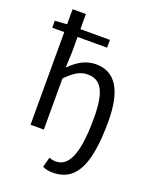

<svg xmlns="http://www.w3.org/2000/svg" viewBox="-168 -803 884 1112"><g transform="rotate(20 274.0 -247.5)"><path d="M295 217C421 217 499 130 499 -171C499 -370 435 -459 319 -459C254 -459 205 -425 160 -381L164 -478V-571H346V-619H164V-712H82V-619L8 -614V-571H82V0H164V-315C212 -364 248 -387 293 -387C373 -387 414 -333 414 -162C414 86 360 150 290 150C275 150 261 146 250 142L234 204C248 211 270 217 295 217Z"/></g></svg>

Font: Giro Sans Regular
Style: Regular
Weight: 400
Designer: Paul D. Hunt
Foundry: Adobe Systems Incorporated
Version: Version 1.000;PS 1.0;hotconv 1.0.88;makeotf.lib2.5.647800